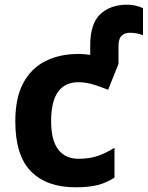

<svg xmlns="http://www.w3.org/2000/svg" viewBox="-20 -785 627 815"><path d="M300 10Q178 10 111.5 -57.5Q45 -125 45 -270Q45 -370 79 -433Q113 -496 173.5 -526Q234 -556 313 -556Q326 -556 338.5 -555Q351 -554 363 -552V-593Q363 -685 406 -725Q449 -765 518 -765Q541 -765 559.5 -760Q578 -755 587 -750V-636Q579 -639 564 -642.5Q549 -646 532 -646Q509 -646 496 -633Q483 -620 483 -590V-514L439 -404Q404 -418 373.5 -427Q343 -436 313 -436Q197 -436 197 -271Q197 -189 227.5 -150Q258 -111 313 -111Q360 -111 396 -123.5Q432 -136 466 -158V-31Q432 -9 394.5 0.5Q357 10 300 10Z"/></svg>

Font: Noto IKEA Simplified Chinese
Style: Bold
Weight: 700
Designer: Monotype Design Team
Foundry: Monotype Imaging Inc.
Version: Version 1.100